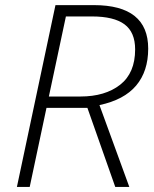

<svg xmlns="http://www.w3.org/2000/svg" viewBox="-20 -734 606 754"><path d="M46.4 0 197.8 -713.9H348.6Q562 -713.9 562 -543Q562 -454.1 514.6 -397.9Q467.3 -341.8 370.6 -321.3L487.8 0H432.6L323.2 -310.5H162.6L96.7 0ZM171.9 -355H295.9Q392.6 -355 451.7 -401.1Q510.7 -447.3 510.7 -540Q510.7 -607.4 469 -638.4Q427.2 -669.4 341.3 -669.4H238.8Z"/></svg>

Font: Open Sans Light
Style: Italic
Weight: 300
Italic angle: -12°
Designer: Monotype Design Team
Foundry: Monotype Imaging Inc.
Version: Version 3.003; ttfautohint (v1.8.4)